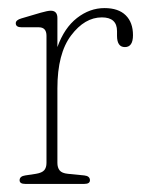

<svg xmlns="http://www.w3.org/2000/svg" viewBox="-20 -455 353 475"><path d="M122 -410.5V-338.5Q139 -386 170.5 -410.5Q202 -435 238.5 -435Q273 -435 291 -417.2Q309 -399.5 309 -368Q309 -338.5 289 -338.5Q269.5 -338.5 269.5 -366.5V-378Q269.5 -412 232 -412Q189.5 -412 155.8 -367.2Q122 -322.5 122 -236.5V-52Q122 -40.5 127.5 -33.5Q133 -26.5 148 -25L188.5 -21Q202.5 -19.5 202.5 -9Q202.5 0 188.5 0H42.5Q28.5 0 28.5 -9Q28.5 -19 42.5 -21L69 -25Q84 -27.5 89.5 -34Q95 -40.5 95 -52V-366.5Q95 -387.5 76 -387.5H33.5Q19 -387.5 19 -397.5Q19 -405.5 33 -409.5L80.5 -423.5Q98 -428.5 105.5 -428.5Q122 -428.5 122 -410.5Z"/></svg>

Font: Fraunces 144pt S100 Thin
Style: Regular
Weight: 100
Version: Version 1.000; ttfautohint (v1.8.3)